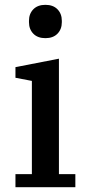

<svg xmlns="http://www.w3.org/2000/svg" viewBox="-20 -775 363 795"><path d="M168 -617Q136 -617 118 -635.5Q100 -654 100 -683V-689Q100 -718 118 -736.5Q136 -755 168 -755Q200 -755 218 -736.5Q236 -718 236 -689V-683Q236 -654 218 -635.5Q200 -617 168 -617ZM44 -54H112V-440L44 -453V-497L224 -532V-54H292V0H44Z"/></svg>

Font: IBM Plex Serif Medm
Style: Regular
Weight: 500
Designer: Mike Abbink, Paul van der Laan, Pieter van Rosmalen
Foundry: Bold Monday
Version: Version 3.001